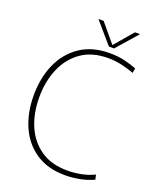

<svg xmlns="http://www.w3.org/2000/svg" viewBox="-165 -1001 911 1110"><g transform="rotate(20 291.0 -445.5)"><path d="M371 12Q266 12 193 -36Q120 -84 82 -168.5Q44 -253 44 -361Q44 -468 81.5 -553.5Q119 -639 193 -689.5Q267 -740 375 -740Q428 -740 472 -729Q516 -718 542 -707L537 -678Q505 -690 463 -700Q421 -710 376 -710Q278 -710 212 -664Q146 -618 112 -539Q78 -460 78 -361Q78 -263 111.5 -185.5Q145 -108 211 -63Q277 -18 375 -18Q419 -18 462 -27Q505 -36 539 -53L546 -24Q508 -6 462.5 3Q417 12 371 12ZM356 -774 245 -903H277L372 -789L470 -903H501L388 -774Z"/></g></svg>

Font: Murecho ExtraLight
Style: Regular
Weight: 200
Designer: Neil Summerour
Foundry: Positype
Version: Version 1.010; ttfautohint (v1.8.3)